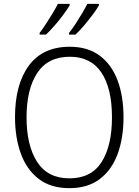

<svg xmlns="http://www.w3.org/2000/svg" viewBox="-20 -1061 721 998"><path d="M622 -451Q622 -345 592 -262Q562 -179 499.5 -131Q437 -83 341 -83Q243 -83 180.5 -131.5Q118 -180 88 -263.5Q58 -347 58 -452Q58 -622 130 -720Q202 -818 343 -818Q436 -818 498 -772Q560 -726 591 -643.5Q622 -561 622 -451ZM118 -451Q118 -305 173 -219.5Q228 -134 341 -134Q454 -134 508 -218.5Q562 -303 562 -451Q562 -602 507 -684Q452 -766 343 -766Q229 -766 173.5 -681.5Q118 -597 118 -451ZM494 -1033Q483 -1013 462 -985Q441 -957 417 -928.5Q393 -900 372 -881H339V-890Q355 -910 373 -937.5Q391 -965 407.5 -993Q424 -1021 434 -1041H494ZM342 -1033Q330 -1013 309.5 -985Q289 -957 264.5 -929Q240 -901 219 -881H186V-890Q202 -911 220 -938.5Q238 -966 254.5 -993.5Q271 -1021 281 -1041H342Z"/></svg>

Font: Noto Sans Telugu UI SemiCondensed Light
Style: Regular
Weight: 300
Width: 4
Designer: Jelle Bosma - Monotype Design Team
Foundry: Monotype Imaging Inc.
Version: Version 2.005; ttfautohint (v1.8.4.7-5d5b)